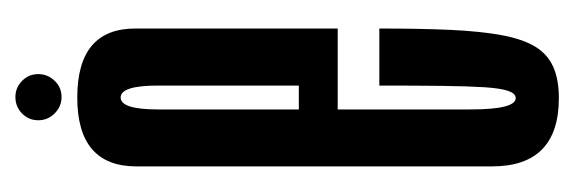

<svg xmlns="http://www.w3.org/2000/svg" viewBox="-262 -462 728 243"><g transform="rotate(-90 101.5 -340.0)"><path d="M99.4 3.8Q12.9 3.8 12.9 -80.9Q12.9 -165.5 12.9 -299.9Q12.9 -455.8 12.9 -530.8Q12.9 -605.7 100.1 -605.7Q187.4 -605.7 187.4 -532.3Q187.4 -458.9 187.4 -301.8Q187.4 -288.5 187.4 -276.1H77.2V-325.3H121.5L115.2 -316.6Q115.2 -456.4 115.2 -503.6Q115.2 -550.8 100.1 -550.8Q85 -550.8 85 -503.6Q85 -456.4 85 -302.4Q85 -165.6 85 -108.2Q85 -50.8 99.4 -50.8ZM99.4 -50.8Q105.2 -50.8 108.4 -60.2Q111.7 -69.7 113.1 -90.2Q114.4 -110.6 114.8 -143.7Q115.2 -176.8 115.2 -223.4H187.4Q187.4 -171.7 185.7 -133.6Q183.9 -95.4 179.1 -69Q174.2 -42.5 164.7 -26.5Q155.1 -10.6 139.1 -3.4Q123.1 3.8 99.4 3.8L95.1 -21.1ZM100.8 -625.6Q88.8 -625.6 80.1 -634.2Q71.3 -642.8 71.3 -655.1Q71.3 -667.2 79.9 -675.6Q88.5 -684 100.8 -684Q112.5 -684 121.1 -675.6Q129.7 -667.2 129.7 -655.1Q129.7 -643.1 121.3 -634.4Q112.9 -625.6 100.8 -625.6Z"/></g></svg>

Font: Anybody UltraCondensed Thin
Style: Regular
Weight: 100
Width: 1
Designer: Tyler Finck
Foundry: Etcetera Type Company
Version: Version 1.110